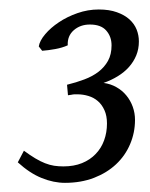

<svg xmlns="http://www.w3.org/2000/svg" viewBox="-20 -679 321 411"><path d="M277.3 -590.3Q277.3 -574.2 271.7 -560.5Q266.1 -546.9 256.1 -535.6Q246.1 -524.4 232.2 -515.9Q218.3 -507.3 201.7 -501.5Q216.8 -499.5 229.2 -492.4Q241.7 -485.4 250.5 -474.6Q259.3 -463.9 264.2 -450.4Q269 -437 269 -422.4Q269 -395 258.5 -370.4Q248 -345.7 228.5 -327.4Q209 -309.1 181.2 -298.3Q153.3 -287.6 119.1 -287.6Q94.7 -287.6 69.3 -297.9Q43.9 -308.1 18.1 -331.5L31.2 -356.4Q44.4 -346.7 55.4 -340.1Q66.4 -333.5 76.4 -329.6Q86.4 -325.7 95.9 -324.2Q105.5 -322.8 115.7 -322.8Q138.2 -322.8 155.5 -329.8Q172.9 -336.9 184.8 -349.4Q196.8 -361.8 202.9 -378.7Q209 -395.5 209 -414.6Q209 -431.2 203.6 -443.1Q198.2 -455.1 189.5 -462.6Q180.7 -470.2 169.2 -473.6Q157.7 -477.1 145.5 -477.1Q141.6 -477.1 139.6 -477.1Q137.7 -477.1 136.2 -476.8Q134.8 -476.6 132.6 -476.1Q130.4 -475.6 125.5 -475.1L123.5 -497.6Q143.1 -502.4 160.6 -509Q178.2 -515.6 190.9 -525.4Q203.6 -535.2 211.2 -548.8Q218.8 -562.5 218.8 -582Q218.8 -600.6 207.5 -613.5Q196.3 -626.5 172.4 -626.5Q151.9 -626.5 137.9 -614.3Q124 -602.1 125 -582Q113.3 -576.7 98.4 -574Q83.5 -571.3 70.3 -570.3L63 -579.6Q64.9 -591.8 76.7 -605.7Q88.4 -619.6 106 -631.3Q123.5 -643.1 145.8 -650.9Q168 -658.7 191.4 -658.7Q213.9 -658.7 230.2 -652.8Q246.6 -647 257.1 -637.5Q267.6 -627.9 272.5 -615.7Q277.3 -603.5 277.3 -590.3Z"/></svg>

Font: GentiumAlt
Style: Italic
Weight: 400
Italic angle: -7°
Designer: J. Victor Gaultney
Version: Version 1.02; 2005; OFL release